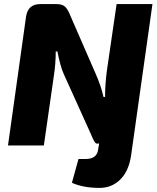

<svg xmlns="http://www.w3.org/2000/svg" viewBox="-20 -710 768 937"><path d="M724 -690 620 47Q609 124 567.5 165.5Q526 207 466 207Q386 207 331 182L363 66H397Q450 66 458 25L464 -10L454 -9Q450 -9 446.5 -12Q443 -15 439.5 -21Q436 -27 434 -32L428 -45Q424 -54 423 -57L291 -349Q275 -384 260 -459H252Q252 -400 243 -341L194 0H19L107 -628Q116 -690 176 -690H257Q285 -690 298.5 -676.5Q312 -663 324 -632L446 -352Q474 -289 485 -237H493Q492 -287 501 -361L549 -690Z"/></svg>

Font: Ezarion Extra Bold
Style: Italic
Weight: 800
Italic angle: -8°
Designer: Natanael Gama
Version: Version 1.001;PS 001.001;hotconv 1.0.70;makeotf.lib2.5.58329